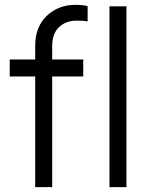

<svg xmlns="http://www.w3.org/2000/svg" viewBox="-20 -771 611 791"><path d="M125 0V-456H20V-526H125V-582Q125 -661 173 -706Q221 -751 289 -751Q321 -751 341 -746V-683Q324 -686 296 -686Q251 -686 223 -659Q195 -632 195 -582V-526H323V-456H195V0ZM431 0V-745H501V0Z"/></svg>

Font: Plus Jakarta Display Light
Style: Regular
Weight: 300
Designer: Gumpita Rahayu
Foundry: Tokotype Studio
Version: Version 1.000;hotconv 1.0.109;makeotfexe 2.5.65596